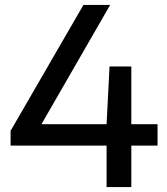

<svg xmlns="http://www.w3.org/2000/svg" viewBox="-20 -760 680 780"><path d="M620 -255.5V-168.5H513.5V0H413V-168.5H23V-228.5L319 -740H427.5L148.5 -255.5H413L425 -490H513.5V-255.5Z"/></svg>

Font: Encode Sans Semi Expanded Medium
Style: Regular
Weight: 500
Width: 6
Designer: Multiple Designers
Foundry: Impallari Type
Version: Version 2.000